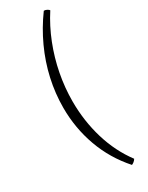

<svg xmlns="http://www.w3.org/2000/svg" viewBox="-256 -840 832 1081"><g transform="rotate(-30 160.0 -300.0)"><path d="M249 200Q162 102 118.5 -18.5Q75 -139 75 -271Q75 -364 95.5 -456Q116 -548 156 -635Q196 -722 253 -800Q264 -800 273.5 -794.5Q283 -789 286 -784Q238 -710 205 -626Q172 -542 155 -453.5Q138 -365 138 -276Q138 -149 173 -32.5Q208 84 277 176Q272 185 263.5 191.5Q255 198 249 200Z"/></g></svg>

Font: Texturina 12pt Thin
Style: Regular
Weight: 250
Designer: Guillermo Torres Carreño
Foundry: Omnibus-Type
Version: Version 1.002